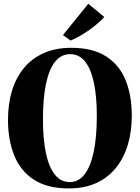

<svg xmlns="http://www.w3.org/2000/svg" viewBox="-20 -1014 762 1046"><path d="M355 12.5Q238 12.5 164.8 -35Q91.5 -82.5 57.5 -167.2Q23.5 -252 23.5 -361.5Q23.5 -447 45 -518.5Q66.5 -590 109.8 -642.8Q153 -695.5 217.8 -724.5Q282.5 -753.5 369 -753.5Q485 -753.5 557.8 -707Q630.5 -660.5 664.2 -577.2Q698 -494 698 -384.5Q698 -299 676.8 -226.8Q655.5 -154.5 612.5 -100.8Q569.5 -47 505.2 -17.2Q441 12.5 355 12.5ZM360.5 -22Q407 -22 439.8 -63Q472.5 -104 490 -184.8Q507.5 -265.5 507.5 -384.5Q507.5 -488 491.5 -563.2Q475.5 -638.5 443.5 -678.8Q411.5 -719 362 -719Q314.5 -719 281.5 -679.5Q248.5 -640 231.2 -560.5Q214 -481 214 -362Q214 -258 229.8 -181.8Q245.5 -105.5 278 -63.8Q310.5 -22 360.5 -22ZM364 -793.5 323 -823 461 -993.5 548 -921.5Q533 -904.5 512.2 -886.5Q491.5 -868.5 467.5 -851.5Q443.5 -834.5 417.8 -819.5Q392 -804.5 365.5 -793.5Z"/></svg>

Font: Merriweather 120pt ExtraBold
Style: Regular
Weight: 800
Version: Version 2.100